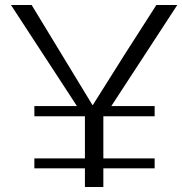

<svg xmlns="http://www.w3.org/2000/svg" viewBox="-20 -751 732 771"><path d="M289 -325 24 -731H107L352 -328Q485 -541 608 -731H692L427 -325H601V-284H395V-115H601V-75H395V0H321V-75H118V-115H321V-284H118V-325Z"/></svg>

Font: Afta sans
Style: Regular
Weight: 400
Designer: par.qink
Foundry: Oriol Esparraguera Font
Version: Version 1.000